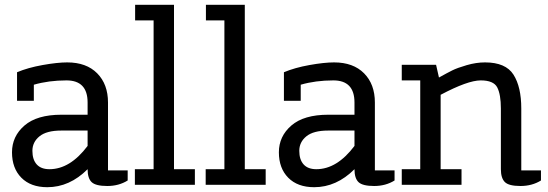

<svg xmlns="http://www.w3.org/2000/svg" viewBox="-20 -770 2284 800"><path d="M177 10Q108 10 69 -29.5Q30 -69 30 -135.5Q30 -202 82 -247Q134 -292 236 -292H345V-343Q345 -435 257 -435Q183 -435 121 -417V-350H51V-469Q96 -488 157.5 -499Q219 -510 260 -510Q340 -510 385 -464.5Q430 -419 430 -343V-60H512V-18Q475 5 427 5Q379 5 362 -11Q345 -27 345 -65Q270 10 177 10ZM186 -65Q272 -65 345 -162V-226H235Q174 -226 144.5 -202Q115 -178 115 -141.5Q115 -105 133 -85Q151 -65 186 -65Z M543 -685V-750H705V-65H792V0H542V-65H620V-685Z M838 -685V-750H1000V-65H1087V0H837V-65H915V-685Z M1289 10Q1220 10 1181 -29.5Q1142 -69 1142 -135.5Q1142 -202 1194 -247Q1246 -292 1348 -292H1457V-343Q1457 -435 1369 -435Q1295 -435 1233 -417V-350H1163V-469Q1208 -488 1269.5 -499Q1331 -510 1372 -510Q1452 -510 1497 -464.5Q1542 -419 1542 -343V-60H1624V-18Q1587 5 1539 5Q1491 5 1474 -11Q1457 -27 1457 -65Q1382 10 1289 10ZM1298 -65Q1384 -65 1457 -162V-226H1347Q1286 -226 1256.5 -202Q1227 -178 1227 -141.5Q1227 -105 1245 -85Q1263 -65 1298 -65Z M1816 -65H1903V0H1654V-65H1731V-435H1654V-500H1797L1809 -447Q1843 -466 1864 -476.5Q1885 -487 1924.5 -498.5Q1964 -510 2001 -510Q2087 -510 2119.5 -459Q2152 -408 2152 -318V-60H2234V-18Q2197 5 2148.5 5Q2100 5 2083.5 -11.5Q2067 -28 2067 -65V-318Q2067 -376 2052 -405.5Q2037 -435 1983 -435Q1929 -435 1816 -375Z"/></svg>

Font: Cherry Swash
Style: Regular
Weight: 400
Designer: Kasatkina Nataliya
Foundry: Nataliya Kasatkina
Version: Version 1.001